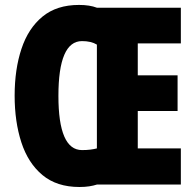

<svg xmlns="http://www.w3.org/2000/svg" viewBox="-20 -745 790 775"><path d="M298.8 -725.1Q341.8 -725.1 371.1 -713.9H710V-569.8H536.1V-440.9H696.8V-296.9H536.1V-146H710V0H371.1Q357.4 4.4 340.1 7.1Q322.8 9.8 300.8 9.8Q209 9.8 151.1 -38.6Q93.3 -86.9 66.2 -170.4Q39.1 -253.9 39.1 -358.9Q39.1 -465.3 66.7 -548.1Q94.2 -630.9 151.6 -678Q209 -725.1 298.8 -725.1ZM311 -579.1Q215.8 -579.1 215.8 -357.9Q215.8 -139.2 311 -139.2Q329.6 -139.2 344.7 -141.1Q359.9 -143.1 371.1 -146V-564.9Q348.1 -579.1 311 -579.1Z"/></svg>

Font: Open Sans Condensed ExtraBold
Style: Regular
Weight: 800
Width: 3
Designer: Monotype Design Team
Foundry: Monotype Imaging Inc.
Version: Version 3.000; ttfautohint (v1.8.4)